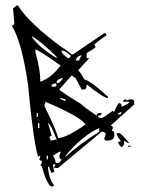

<svg xmlns="http://www.w3.org/2000/svg" viewBox="-20 -706 542 713"><path d="M42 -685.5H46.9Q85.9 -621.1 213.9 -527.3Q218.8 -527.3 246.1 -503.9H251L367.2 -583H372.1L376 -574.2Q371.1 -574.2 330.1 -541L335 -532.2Q335 -528.3 301.8 -508.8V-490.2H311.5L269.5 -444.3Q275.4 -444.3 293 -411.1Q316.4 -406.2 380.9 -346.7V-341.8Q365.2 -341.8 301.8 -392.6Q301.8 -374 293 -374H283.2L260.7 -416L246.1 -425.8L200.2 -374Q200.2 -369.1 283.2 -318.4Q283.2 -314.5 338.9 -276.4Q340.8 -286.1 348.6 -286.1H357.4Q357.4 -276.4 343.8 -276.4Q343.8 -267.6 357.4 -267.6Q362.3 -267.6 399.4 -294.9Q399.4 -291 404.3 -291Q417 -323.2 422.9 -323.2Q431.6 -323.2 431.6 -309.6Q460 -320.3 460 -328.1H436.5Q438.5 -336.9 446.3 -336.9Q450.2 -336.9 450.2 -332L460 -336.9H468.8Q478.5 -335.9 478.5 -328.1V-318.4L390.6 -239.3Q399.4 -238.3 399.4 -230.5L394.5 -220.7Q404.3 -219.7 404.3 -211.9V-198.2Q399.4 -183.6 376 -183.6Q367.2 -183.6 367.2 -193.4Q372.1 -201.2 372.1 -211.9L362.3 -216.8H357.4L195.3 -82H181.6V-86.9L186.5 -95.7H176.8V-90.8L181.6 -68.4L171.9 -63.5Q163.1 -78.1 163.1 -86.9H158.2V-82Q163.1 -39.1 181.6 -16.6L171.9 -12.7Q153.3 -20.5 134.8 -90.8H129.9L134.8 -100.6V-109.4Q126 -109.4 126 -114.3Q129.9 -123 129.9 -127.9L121.1 -124Q102.5 -190.4 84 -392.6Q60.5 -552.7 23.4 -611.3Q33.2 -611.3 33.2 -620.1L28.3 -675.8Q30.3 -675.8 42 -685.5ZM97.7 -569.3Q125 -530.3 190.4 -490.2V-495.1Q135.7 -548.8 102.5 -569.3ZM111.3 -522.5V-513.7Q129.9 -447.3 129.9 -402.3Q170.9 -417 205.1 -462.9Q120.1 -522.5 111.3 -522.5ZM209 -518.6V-513.7Q209 -506.8 232.4 -490.2Q242.2 -490.2 242.2 -500Q220.7 -518.6 209 -518.6ZM260.7 -481.4H274.4Q274.4 -488.3 283.2 -500H279.3Q264.6 -496.1 260.7 -481.4ZM190.4 -402.3V-397.5H195.3Q202.1 -397.5 213.9 -416H209Q190.4 -409.2 190.4 -402.3ZM171.9 -392.6V-383.8H181.6Q190.4 -383.8 190.4 -392.6Q186.5 -392.6 186.5 -397.5Q176.8 -392.6 171.9 -392.6ZM205.1 -341.8V-336.9Q210 -336.9 218.8 -332H223.6V-336.9Q217.8 -336.9 209 -341.8ZM148.4 -328.1Q148.4 -323.2 144.5 -313.5Q195.3 -210 195.3 -193.4Q225.6 -193.4 297.9 -244.1Q274.4 -275.4 148.4 -328.1ZM418 -286.1V-281.2H427.7L431.6 -291Q422.9 -286.1 418 -286.1ZM116.2 -286.1V-272.5H121.1V-286.1ZM121.1 -249V-230.5H126V-249ZM158.2 -249 171.9 -202.1 163.1 -198.2Q168 -188.5 168 -183.6L190.4 -188.5Q166 -249 158.2 -249ZM223.6 -127.9V-124Q274.4 -169.9 348.6 -216.8V-230.5Q285.2 -202.1 223.6 -127.9ZM413.1 -211.9H422.9Q428.7 -211.9 460 -174.8H455.1L441.4 -183.6Q441.4 -161.1 431.6 -161.1Q424.8 -161.1 418 -179.7H427.7V-183.6Q413.1 -202.1 413.1 -211.9ZM455.1 -165H464.8V-161.1H455.1ZM176.8 -127.9Q186.5 -113.3 186.5 -100.6H195.3Q202.1 -100.6 209 -114.3Q200.2 -114.3 200.2 -127.9Q205.1 -137.7 205.1 -142.6H200.2ZM153.3 -127.9V-114.3H158.2V-127.9Z"/></svg>

Font: Blackcraft
Style: Regular
Weight: 400
Designer: GGBotNet
Foundry: GGBotNet
Version: 1.00